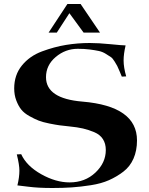

<svg xmlns="http://www.w3.org/2000/svg" viewBox="-20 -927 744 960"><path d="M242 13Q170 13 121 6.5Q72 0 67 0Q77 -41 77 -74Q77 -103 64 -155L86 -156Q113 -97 186 -56Q259 -15 328 -15Q405 -15 457 -64Q509 -113 509 -177Q509 -209 494.5 -231.5Q480 -254 451.5 -266Q423 -278 395 -284.5Q367 -291 326 -295Q296 -298 277.5 -300.5Q259 -303 226.5 -309.5Q194 -316 173.5 -324Q153 -332 127 -346.5Q101 -361 86.5 -379Q72 -397 61.5 -424.5Q51 -452 51 -485Q51 -552 89.5 -599.5Q128 -647 190 -670Q252 -693 310.5 -702.5Q369 -712 428 -712Q473 -712 532.5 -706Q592 -700 608 -700Q598 -657 598 -625Q598 -590 611 -545L589 -544Q587 -549 578 -570.5Q569 -592 566 -597.5Q563 -603 553 -619.5Q543 -636 534.5 -641.5Q526 -647 509.5 -657.5Q493 -668 474.5 -672Q456 -676 429 -679.5Q402 -683 369 -683Q307 -683 258.5 -642Q210 -601 210 -541Q210 -434 392 -419Q665 -396 665 -225Q665 -174 647.5 -134Q630 -94 596.5 -68.5Q563 -43 524.5 -26Q486 -9 434.5 -1Q383 7 339 10Q295 13 242 13ZM383 -907 480 -764H398L327 -861L264 -764H223L317 -907Z"/></svg>

Font: Uncial Antiqua
Style: Regular
Weight: 400
Designer: Astigmatic (AOETI)
Foundry: Astigmatic (AOETI)
Version: Version 1.000